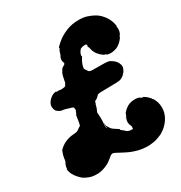

<svg xmlns="http://www.w3.org/2000/svg" viewBox="-245 -853 997 1055"><g transform="rotate(-30 253.5 -325.5)"><path d="M359 -126Q361 -130 361 -129.5Q361 -129 359 -124.5Q357 -120 357 -119Q356 -119 359 -126ZM384 -720Q412 -722 433 -719Q450 -716 458 -713Q470 -709 479 -705Q495 -698 510 -688Q526 -676 537 -662Q558 -636 565 -609Q571 -588 568 -585Q567 -584 567 -581L566 -579L567 -580L568 -581L569 -575Q570 -553 561 -538Q559 -535 558.5 -534Q558 -533 557.5 -534Q557 -535 556 -533Q555 -531 555 -529Q554 -522 541 -508Q518 -483 493 -478Q471 -472 452 -476Q443 -478 442 -480Q441 -482 438.5 -483.5Q436 -485 435 -484Q434 -482 424 -489Q410 -499 398 -514Q386 -530 382 -548Q379 -565 375 -566Q374 -566 375 -571Q378 -577 376 -580Q374 -583 370 -584Q369 -585 366 -584.5Q363 -584 362 -584Q362 -584 360 -584Q358 -585 344 -581Q338 -579 336 -577.5Q334 -576 328 -567Q323 -559 321.5 -554Q320 -549 320 -548Q320 -547 319.5 -545.5Q319 -544 319 -541.5Q319 -539 320 -539H322L321 -537Q320 -536 319 -534.5Q318 -533 315 -528Q305 -512 300 -496Q296 -483 296 -475Q297 -469 302 -464Q306 -459 309 -453Q313 -447 323 -445Q327 -444 362 -444Q421 -444 429 -442Q439 -441 449 -434Q461 -427 472 -415Q481 -404 484 -392Q486 -388 486 -380.5Q486 -373 484 -369Q478 -349 459 -333Q447 -324 437 -321Q425 -317 357 -317Q302 -317 295 -314Q292 -313 285 -306Q277 -297 270 -294Q266 -292 264 -288L263 -286V-291V-295Q262 -295 261 -292Q259 -288 256 -275L255 -273H254Q254 -271 253 -267Q250 -253 241 -234Q239 -231 239 -225.5Q239 -220 240 -213.5Q241 -207 241 -191Q241 -175 240.5 -168.5Q240 -162 239 -149Q239 -132 241 -129L242 -128L243 -129Q243 -131 242 -137Q240 -148 242 -158Q243 -163 243 -163Q243 -163 243 -155Q243 -145 245.5 -140Q248 -135 258 -120Q265 -110 286 -98Q291 -95 294.5 -92.5Q298 -90 301 -88L304 -87H302Q300 -87 300 -87Q300 -87 300 -85Q301 -82 306 -80L308 -78H307Q309 -75 315 -72L316 -71L320 -68Q320 -67 321.5 -66Q323 -65 327 -61Q333 -56 343 -54Q348 -53 352 -53Q362 -51 365 -55Q365 -57 365 -63Q365 -69 365 -71Q361 -81 360 -82Q359 -82 359 -83.5Q359 -85 358.5 -86.5Q358 -88 358 -91L357 -93V-94Q357 -96 357 -98Q357 -100 357 -101.5Q357 -103 357 -103L358 -110Q361 -123 369 -137Q373 -145 372 -146Q371 -146 375 -151Q396 -175 421 -184Q437 -189 456 -189Q470 -188 481 -185L482 -184Q480 -184 483 -182Q484 -181 486 -180Q489 -179 492.5 -177.5Q496 -176 498 -175.5Q500 -175 500 -176Q500 -176 500 -177H501Q506 -174 513 -169Q523 -162 531 -153Q540 -143 538 -144V-143Q539 -141 540 -141Q542 -142 550 -126Q558 -109 560 -93Q562 -75 560 -58Q556 -29 538 -3Q530 9 518 21Q507 32 493 41Q481 50 468 54Q449 62 437 65Q422 68 401 70Q393 71 377 70Q359 69 348 67Q334 65 318 60Q289 52 257 35Q235 24 234 23Q234 23 225 18Q210 10 203 8Q193 6 181 16Q175 20 169 26Q160 33 149 41Q146 43 139 46Q106 63 73 64Q58 64 42 62Q25 59 7 50Q-7 44 -17 35Q-34 19 -44.5 4Q-55 -11 -59 -26.5Q-63 -42 -62 -42Q-62 -43 -61 -42Q-60 -41 -59.5 -42.5Q-59 -44 -59 -48Q-59 -52 -59 -51Q-58 -51 -58 -57Q-58 -59 -57.5 -59Q-57 -59 -56.5 -61.5Q-56 -64 -55.5 -65Q-55 -66 -55 -67Q-55 -68 -54.5 -68Q-54 -68 -54 -69.5Q-54 -71 -53.5 -71Q-53 -71 -53 -72L-52 -73L-50 -78Q-49 -79 -49 -79Q-48 -79 -46.5 -85Q-45 -91 -45 -93Q-45 -96 -44 -101.5Q-43 -107 -42.5 -110Q-42 -113 -41.5 -114Q-41 -115 -41.5 -115Q-42 -115 -41 -117Q-40 -119 -40 -120Q-40 -121 -39.5 -122.5Q-39 -124 -39 -125Q-39 -126 -38 -127Q-35 -131 -36 -133Q-36 -133 -35 -136Q-31 -141 -33 -143Q-33 -143 -30 -147Q-13 -165 9 -176Q35 -189 71 -191Q92 -192 100 -200Q106 -205 113 -209Q118 -211 119 -212Q124 -218 130 -264Q132 -276 132 -278V-279L133 -278L134 -277L135 -278Q137 -282 137 -285Q137 -286 138 -286L140 -292Q140 -294 141 -293.5Q142 -293 142.5 -295Q143 -297 143 -298Q145 -301 143 -308Q143 -312 142.5 -312.5Q142 -313 142 -314Q142 -317 139 -319Q133 -322 121 -325Q115 -326 95 -333Q91 -334 85 -335Q74 -335 67 -339Q63 -340 63 -340V-341Q62 -341 59.5 -342.5Q57 -344 53.5 -347Q50 -350 50 -349Q49 -349 45.5 -354Q42 -359 41 -364Q30 -393 56 -420Q74 -438 92 -441Q99 -443 99 -442Q99 -439 111 -439Q119 -439 121 -440H123L121 -439L124 -438Q140 -437 153 -440Q162 -443 163 -450Q163 -452 164 -452.5Q165 -453 166 -455Q167 -457 168 -458Q169 -460 170 -467V-468Q172 -477 174 -487Q175 -492 176.5 -498Q178 -504 178 -505H179L181 -512Q182 -515 183 -516Q184 -517 184 -518Q184 -519 185 -519L186 -521Q186 -522 186.5 -522.5Q187 -523 187 -523Q187 -523 188 -524Q189 -525 189 -526Q189 -527 189.5 -527Q190 -527 190 -529Q190 -529 191 -530L192 -531V-532L194 -535H195Q195 -535 196 -536L198 -537V-538L200 -539L201 -540L202 -541L203 -542Q203 -541 204 -541.5Q205 -542 206 -544H207Q207 -542 208 -544L209 -545Q210 -542 213 -547Q219 -555 219 -558L218 -557L216 -556L217 -558Q218 -560 218 -561Q217 -562 216 -561L215 -560V-562Q216 -564 216 -564Q216 -565 214 -563V-565Q215 -567 215 -568Q215 -569 214 -568L213 -569Q215 -573 213 -571V-572Q213 -573 213.5 -574Q214 -575 213 -575V-578V-579V-581Q215 -586 214 -586V-587L215 -588L216 -591Q217 -593 217 -594Q217 -595 219.5 -599Q222 -603 222.5 -604Q223 -605 223 -606Q224 -608 225 -613Q225 -613 226 -615Q227 -617 226.5 -617.5Q226 -618 227 -620Q228 -622 228 -622.5Q228 -623 229 -625L232 -631L234 -634Q238 -640 237 -641Q237 -642 235 -641H234Q234 -644 254 -662Q278 -684 307 -698Q345 -717 384 -720Z"/></g></svg>

Font: TT2020 Style B
Style: Italic
Weight: 400
Italic angle: -15°
Version: Version 0.2.000